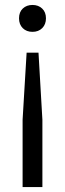

<svg xmlns="http://www.w3.org/2000/svg" viewBox="-20 -569 264 779"><path d="M88 -355.2H136.2L152 -83.2V190H71.7V-83.2ZM111.8 -548.9Q135.8 -548.9 151.2 -534.2Q166.5 -519.6 166.5 -494.7Q166.5 -470.3 151.4 -455Q136.2 -439.8 111.8 -439.8Q87.5 -439.8 72.3 -454.8Q57.2 -469.9 57.2 -494.7Q57.2 -520 72.5 -534.4Q87.9 -548.9 111.8 -548.9Z"/></svg>

Font: Encode Sans SC Condensed Thin
Style: Regular
Weight: 100
Width: 3
Designer: Multiple Designers
Foundry: Impallari Type
Version: Version 3.002